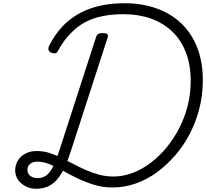

<svg xmlns="http://www.w3.org/2000/svg" viewBox="-20 -1150 1277 1190"><path d="M205 20Q169 20 139.5 5Q110 -10 92 -35.5Q74 -61 74 -93Q74 -127 90.5 -154.5Q107 -182 137 -198Q167 -214 208 -214Q248 -214 285 -202.5Q322 -191 359 -172.5Q396 -154 434 -134Q472 -114 511.5 -96.5Q551 -79 593.5 -67.5Q636 -56 683 -56Q743 -56 801.5 -78Q860 -100 913.5 -140.5Q967 -181 1012 -235.5Q1057 -290 1091 -356Q1125 -422 1143.5 -495.5Q1162 -569 1162 -647Q1162 -748 1132 -825.5Q1102 -903 1046.5 -955.5Q991 -1008 915 -1035Q839 -1062 747 -1062Q686 -1062 634.5 -1053.5Q583 -1045 540 -1027.5Q497 -1010 461.5 -982.5Q426 -955 395.5 -918.5Q365 -882 340 -836Q333 -821 322.5 -819.5Q312 -818 296 -824Q284 -830 281 -840.5Q278 -851 284 -865Q310 -917 343.5 -959Q377 -1001 419.5 -1033Q462 -1065 512.5 -1086.5Q563 -1108 623 -1119Q683 -1130 753 -1130Q859 -1130 948.5 -1098.5Q1038 -1067 1102.5 -1006Q1167 -945 1202 -856Q1237 -767 1237 -653Q1237 -564 1216.5 -481Q1196 -398 1158 -324Q1120 -250 1067.5 -189Q1015 -128 953 -82.5Q891 -37 821 -12.5Q751 12 677 12Q617 12 563.5 -4.5Q510 -21 461 -44.5Q412 -68 369 -92.5Q326 -117 286.5 -132.5Q247 -148 212 -148Q183 -148 166.5 -134Q150 -120 150 -97Q150 -73 168 -59.5Q186 -46 214 -46Q245 -46 268.5 -64Q292 -82 311 -121Q330 -160 349 -221L576 -922Q580 -934 589.5 -939.5Q599 -945 617 -945Q637 -945 644.5 -939Q652 -933 648 -920L418 -210Q392 -128 362 -77Q332 -26 293.5 -3Q255 20 205 20Z"/></svg>

Font: Playwrite CU Light
Style: Regular
Weight: 300
Designer: Veronika Burian, José Scaglione
Foundry: TypeTogether
Version: Version 1.002